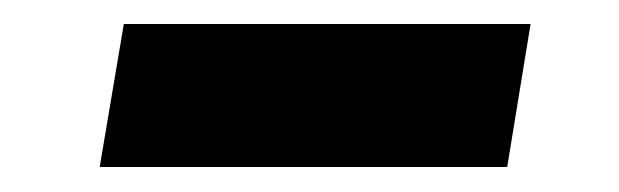

<svg xmlns="http://www.w3.org/2000/svg" viewBox="-20 -374 503 156"><path d="M411.1 -354.5 392.1 -238.3H61L80.6 -354.5Z"/></svg>

Font: Inter 18pt
Style: Bold Italic
Weight: 700
Italic angle: -9.3988°
Designer: Rasmus Andersson
Foundry: rsms
Version: Version 4.001;git-66647c0bb